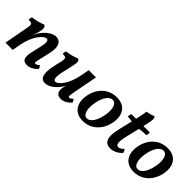

<svg xmlns="http://www.w3.org/2000/svg" viewBox="107 -1421 2230 2230"><g transform="rotate(45 1222.5 -305.5)"><path d="M508 -98C492 -83 471 -72 459 -72C443 -72 441 -77 461 -162L487 -273C523 -426 464 -467 409 -467C333 -467 248 -383 214 -311L198 -277V-278C214 -316 225 -349 235 -402C240 -437 233 -458 211 -467C172 -449 95 -429 50 -426C43 -413 42 -395 42 -378C106 -378 109 -370 93 -283L40 0H159L179 -108C210 -274 299 -373 346 -373C371 -373 382 -345 363 -262L339 -158C316 -58 313 9 402 9C444 9 486 -12 530 -56C527 -72 519 -87 508 -98Z M695 9C778 9 859 -76 896 -152H897C889 -136 884 -120 881 -104C869 -41 883 9 958 9C1000 9 1048 -19 1083 -57C1080 -72 1071 -89 1061 -98C1042 -80 1029 -72 1017 -72C997 -72 995 -77 1021 -209L1069 -458H950L931 -356C897 -173 810 -88 771 -88C737 -88 729 -132 754 -237C802 -438 800 -447 768 -467C731 -449 653 -429 610 -426C603 -412 601 -393 602 -378C669 -377 672 -374 634 -219C604 -95 607 9 695 9Z M1317 9C1453 9 1556 -91 1580 -235C1603 -371 1541 -467 1405 -467C1271 -467 1169 -374 1143 -230C1118 -93 1179 9 1317 9ZM1330 -46C1274 -46 1249 -124 1270 -239C1289 -342 1336 -412 1391 -412C1448 -412 1473 -335 1453 -227C1432 -112 1383 -46 1330 -46Z M1844 -388C1873 -394 1907 -397 1956 -397C1962 -409 1964 -429 1964 -448H1858L1867 -486C1888 -576 1890 -610 1864 -620C1841 -607 1799 -596 1765 -592C1762 -549 1748 -499 1740 -458L1738 -448H1663C1655 -436 1651 -416 1651 -398C1674 -398 1699 -395 1724 -390L1681 -206C1648 -63 1675 9 1771 9C1825 9 1885 -27 1913 -62C1911 -78 1901 -96 1890 -106C1871 -83 1845 -68 1824 -68C1792 -68 1777 -103 1803 -214Z M2152 9C2288 9 2391 -91 2415 -235C2438 -371 2376 -467 2240 -467C2106 -467 2004 -374 1978 -230C1953 -93 2014 9 2152 9ZM2165 -46C2109 -46 2084 -124 2105 -239C2124 -342 2171 -412 2226 -412C2283 -412 2308 -335 2288 -227C2267 -112 2218 -46 2165 -46Z"/></g></svg>

Font: Vollkorn Semibold
Style: Italic
Weight: 600
Italic angle: -11°
Designer: Friedrich Althausen
Foundry: Friedrich Althausen
Version: Version 4.015;PS 004.015;hotconv 1.0.88;makeotf.lib2.5.64775